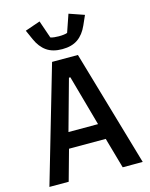

<svg xmlns="http://www.w3.org/2000/svg" viewBox="-136 -1030 873 1116"><g transform="rotate(-15 300.0 -472.0)"><path d="M581 0H460.5L408 -185H187L135.5 0H19.5L222.5 -698H378ZM387 -279.5 302 -584H293.5L209 -279.5ZM300 -754Q242.5 -754 206 -779.5Q169.5 -805 147 -856L122 -912.5L213 -944L249.5 -838Q258 -834.5 272.8 -833Q287.5 -831.5 300 -831.5Q312.5 -831.5 327.2 -833Q342 -834.5 350.5 -838L387 -944L478 -912.5L453 -856Q430.5 -805 394 -779.5Q357.5 -754 300 -754Z"/></g></svg>

Font: Lilex Medium
Style: Regular
Weight: 500
Designer: Mike Abbink, Paul van der Laan, Pieter van Rosmalen, Mikhael Khrustik
Foundry: Mikhael Khrustik
Version: Version 1.100